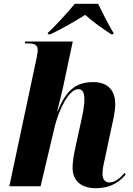

<svg xmlns="http://www.w3.org/2000/svg" viewBox="-20 -978 697 1008"><path d="M231 -805V-798H245C310 -829 387 -874 427 -900C457 -873 504 -837 564 -798H575L576 -805C554 -839 514 -919 495 -958H373C332 -910 280 -851 231 -805ZM482 10C565 10 610 -26 640 -62L634 -70C610 -42 582 -20 555 -20C532 -20 518 -36 518 -66C518 -93 526 -124 534 -161L567 -316C575 -351 585 -396 585 -431C585 -493 556 -547 469 -547C372 -547 324 -496 282 -393H280C287 -417 305 -495 311 -520L362 -760H112L110 -750H129C170 -750 178 -736 178 -715C178 -704 175 -690 172 -673L29 0H193L267 -312C290 -407 343 -510 391 -510C416 -510 423 -487 423 -454C423 -420 412 -368 406 -342L376 -205C366 -159 361 -126 361 -97C361 -31 404 10 482 10Z"/></svg>

Font: Noto Serif Display SemiCondensed ExtraBold
Style: Italic
Weight: 800
Width: 4
Italic angle: -12°
Designer: Monotype Design Team
Foundry: Monotype Imaging Inc.
Version: Version 2.009